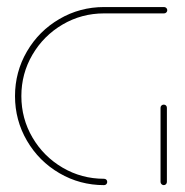

<svg xmlns="http://www.w3.org/2000/svg" viewBox="-20 -539 539 559"><path d="M292.2 -9.3Q292.2 -5.6 289.6 -2.8Q287 0 283 0Q212.6 0 153 -34.8Q93.3 -69.6 58.5 -129.3Q23.7 -188.9 23.7 -259.3Q23.7 -329.6 58.5 -389.3Q93.3 -448.9 153 -483.7Q212.6 -518.5 283 -518.5H457.8Q461.5 -518.5 464.3 -515.7Q467 -513 467 -509.3Q467 -505.6 464.3 -502.8Q461.5 -500 457.8 -500H283Q217.4 -500 162.2 -467.6Q107 -435.2 74.6 -380Q42.2 -324.8 42.2 -259.3Q42.2 -193.7 74.6 -138.5Q107 -83.3 162.2 -50.9Q217.4 -18.5 283 -18.5Q287 -18.5 289.6 -15.9Q292.2 -13.3 292.2 -9.3ZM456.7 0Q453 0 450.2 -2.8Q447.4 -5.6 447.4 -9.3V-225.2Q447.4 -229.3 450.2 -231.9Q453 -234.4 456.7 -234.4Q460.7 -234.4 463.3 -231.9Q465.9 -229.3 465.9 -225.2V-9.3Q465.9 -5.6 463.3 -2.8Q460.7 0 456.7 0Z"/></svg>

Font: 26F Galaxy Sans Hairline
Style: Regular
Weight: 50
Designer: C₂₉H₂₅N₃O₅
Version: Version 1.100